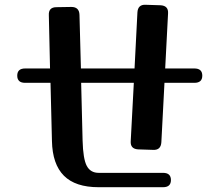

<svg xmlns="http://www.w3.org/2000/svg" viewBox="-20 -771 916 802"><path d="M661 -49Q694 -49 694 -19Q694 11 661 11H392Q295 11 247 -37Q199 -85 197 -182L191 -425H85Q52 -425 52 -455Q52 -485 85 -485H189L184 -707Q182 -741 216 -741L278 -742Q311 -742 312 -709L318 -485H542L554 -719Q556 -753 589 -751L651 -749Q684 -747 682 -715L670 -485H792Q825 -485 825 -455Q825 -425 792 -425H667L654 -177Q652 -143 619 -145L557 -147Q524 -149 526 -181L539 -425H319L325 -184Q327 -107 342.5 -78Q358 -49 392 -49Z"/></svg>

Font: Yusei Magic
Style: Regular
Weight: 400
Designer: Tanukizamurai
Foundry: Yusei Magic Project
Version: Version 1.200